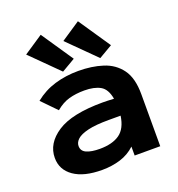

<svg xmlns="http://www.w3.org/2000/svg" viewBox="-130 -813 861 931"><g transform="rotate(-20 300.0 -347.0)"><path d="M240 12Q146 12 94.5 -24Q43 -60 43 -121Q43 -196 118.5 -245.5Q194 -295 353 -295Q364 -295 379 -294.5Q394 -294 411 -293Q402 -345 371 -362.5Q340 -380 289 -380Q245 -380 209.5 -370Q174 -360 141 -332L68 -407Q115 -445 172 -462Q229 -479 294 -479Q363 -479 419.5 -461Q476 -443 509.5 -397.5Q543 -352 543 -269V0H411V-46Q378 -15 334 -1.5Q290 12 240 12ZM171 -136Q171 -110 196 -99Q221 -88 264 -88Q329 -88 366.5 -114.5Q404 -141 413 -205Q396 -205 380 -205Q364 -205 352 -205Q284 -205 244.5 -195.5Q205 -186 188 -170.5Q171 -155 171 -136ZM224 -501 84 -640 183 -706 294 -542ZM416 -501 276 -640 375 -706 486 -542Z"/></g></svg>

Font: Inconsolata Expanded ExtraBold
Style: Regular
Weight: 800
Width: 7
Monospace: yes
Designer: Raph Levien, Cyreal, Brenton Simpson
Foundry: Raph Levien, Cyreal, Google
Version: Version 3.001; ttfautohint (v1.8.2.53-6de2)